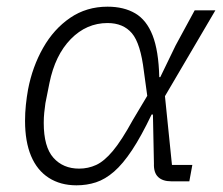

<svg xmlns="http://www.w3.org/2000/svg" viewBox="-20 -543 667 575"><path d="M556 -49 547 0H493Q467 0 453.5 -13Q440 -26 441 -53L438 -200H434Q403 -135 375.5 -93.5Q348 -52 321.5 -29Q295 -6 267.5 3Q240 12 209 12Q161 12 126 -10.5Q91 -33 73 -76Q55 -119 55 -181Q55 -205 57.5 -229Q60 -253 64 -275Q77 -343 109 -399.5Q141 -456 190 -489.5Q239 -523 302 -523Q351 -523 385 -503Q419 -483 437 -437Q455 -391 457 -312H460L506 -407L563 -512H625L474 -255L495 -49ZM217 -38Q244 -38 268 -49Q292 -60 318 -91Q344 -122 378 -184L421 -256L411 -329Q401 -413 375 -443.5Q349 -474 302 -474Q239 -474 192 -426Q145 -378 128 -294L116 -234Q114 -220 112.5 -205.5Q111 -191 111 -175Q111 -103 140 -70.5Q169 -38 217 -38Z"/></svg>

Font: IBM Plex Sans Light
Style: Italic
Weight: 300
Italic angle: -11.31°
Designer: Mike Abbink, Paul van der Laan, Pieter van Rosmalen
Foundry: Bold Monday
Version: Version 3.201